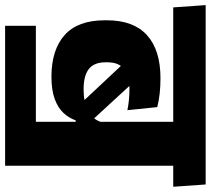

<svg xmlns="http://www.w3.org/2000/svg" viewBox="-82 -627 826 752"><g transform="rotate(90 331.0 -251.0)"><path d="M432 21.5H56V142H604V-30.5H432ZM604 -559.5H432V0H604ZM408 -516.5H686.5L677.5 -643.5H399ZM-16 -516.5H641L632.5 -643.5H-25ZM185.5 -341 387 -126 440 -183.5 250 -390ZM34.5 -248Q34.5 -142.5 92.5 -91Q150.5 -39.5 255.5 -39.5Q307.5 -39.5 342 -52Q376.5 -64.5 396.8 -86Q417 -107.5 426.5 -134.5H443L434.5 -239Q425 -204 392.8 -184.8Q360.5 -165.5 303.5 -165.5Q251.5 -165.5 225.2 -186Q199 -206.5 199 -251.5V-258.5Q199 -302 224.2 -323.5Q249.5 -345 302 -345Q325 -345 345.8 -343Q366.5 -341 386.5 -337L374.5 -454Q348 -460.5 320.8 -463.5Q293.5 -466.5 261.5 -466.5Q151 -466.5 92.8 -413.8Q34.5 -361 34.5 -257Z"/></g></svg>

Font: Anek Devanagari ExtraBold
Style: Regular
Weight: 800
Designer: Kailash Malviya (Devanagari) & Yesha Goshar (Latin)
Foundry: Ek Type
Version: Version 1.003